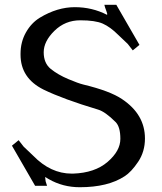

<svg xmlns="http://www.w3.org/2000/svg" viewBox="-20 -769 677 804"><path d="M428 -707Q431 -709 425 -724Q419 -739 417 -749H467L564 -581L536 -558L515 -585L475 -623Q442 -656 410.5 -670Q379 -684 316 -684Q253 -684 208 -640Q163 -596 163 -550Q163 -504 193 -480Q223 -456 265.5 -438Q308 -420 329 -415Q441 -388 491 -354Q587 -290 587 -189Q587 -134 558.5 -91.5Q530 -49 502 -31Q432 15 314 15Q243 15 184 -19L169 -28L171 -10Q174 0 177 9H127L30 -159L58 -182L79 -155L119 -117Q192 -42 280 -42Q283 -42 286 -42Q377 -45 430.5 -91Q484 -137 484 -187.5Q484 -238 464 -258Q421 -301 391 -310Q244 -354 162 -394Q66 -442 66 -540V-544Q66 -593 88.5 -633Q111 -673 147 -695Q220 -739 293 -739Q366 -739 428 -707Z"/></svg>

Font: Sawarabi Mincho
Style: Regular
Weight: 400
Version: Version 1.00